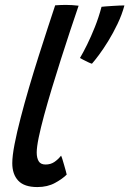

<svg xmlns="http://www.w3.org/2000/svg" viewBox="-20 -736 522 774"><path d="M248.9 -32.2Q232.7 -15.6 202.2 1.2Q171.6 18.1 130.5 18.1Q77.8 18.1 53.6 -7.7Q29.5 -33.4 29.5 -78.2Q29.5 -107.1 38.7 -154.7Q47.9 -202.2 63.2 -260.9Q78.4 -319.6 97.1 -383.2Q115.8 -446.7 135.4 -508.5Q155 -570.4 172.5 -623.6Q189.9 -676.9 202.4 -714.5Q226.1 -716.2 245.2 -716.2Q258.4 -716.2 270.9 -715.4Q283.4 -714.6 296.9 -713Q281.2 -667.3 262.8 -611.8Q244.4 -556.4 225.6 -497.2Q206.8 -438 189.2 -380.2Q171.8 -322.5 157.9 -271.6Q144.1 -220.6 136 -181.6Q128 -142.5 128 -121.3Q128 -99.5 135.9 -86.1Q143.8 -72.8 163.6 -72.8Q183.8 -72.8 198.8 -82.8Q213.9 -92.9 226.2 -108.5Q228.4 -104.4 231.7 -93.7Q235.1 -82.9 238.8 -69.7Q242.6 -56.5 245.5 -46Q248.4 -35.5 248.9 -32.2ZM481.6 -714.1Q471.6 -676.8 453.9 -639.8Q436.2 -602.7 416.2 -570.2Q396.2 -537.8 378.4 -514Q360.6 -490.2 350.6 -479.1Q345.2 -480.6 335 -485.4Q324.8 -490.2 315.3 -495.2Q305.9 -500.3 302.4 -502.3Q315.4 -524.2 331.2 -556.2Q346.9 -588.1 362.5 -627.1Q378.1 -666.1 389.3 -708.6Q395.3 -709.6 407.5 -710.3Q419.6 -711 433.8 -712.1Q448 -713.1 460.8 -713.6Q473.7 -714.1 481.6 -714.1Z"/></svg>

Font: Grandstander Thin
Style: Italic
Weight: 100
Italic angle: -15°
Designer: Tyler Finck
Foundry: Etcetera Type Co
Version: Version 1.200